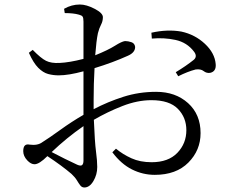

<svg xmlns="http://www.w3.org/2000/svg" viewBox="-20 -791 1040 851"><path d="M350 -79V-232Q275 -180 209 -117Q270 -85 322 -61Q338 -54 344 -59.5Q350 -65 350 -79ZM395 -350V-307Q458 -340 527 -362Q596 -384 672 -384Q758 -384 813.5 -334Q869 -284 869 -201Q869 -125 815 -70.5Q761 -16 666 -16Q613 -16 565 -40Q517 -64 478 -116L494 -132Q524 -107 562.5 -89.5Q601 -72 652 -72Q726 -72 766 -113.5Q806 -155 806 -214Q806 -270 768.5 -308.5Q731 -347 651 -347Q589 -347 522.5 -321Q456 -295 396 -260Q400 -161 405.5 -119.5Q411 -78 411 -51Q411 -17 394 11.5Q377 40 354 40Q343 40 336 31Q329 22 321 8.5Q313 -5 297 -20Q255 -56 190 -99Q154 -63 133 -63Q117 -63 101 -80Q83 -99 83 -121Q83 -156 111 -150Q147 -145 168 -161Q197 -179 247.5 -215.5Q298 -252 350 -282V-340V-475Q284 -457 240 -457Q216 -457 193.5 -463Q171 -469 149.5 -490.5Q128 -512 108 -557L125 -570Q161 -533 184 -521.5Q207 -510 244 -512Q288 -514 350 -530Q350 -641 350 -695Q350 -712 346 -717.5Q342 -723 330 -726Q306 -733 267 -733L264 -752Q297 -771 334 -771Q363 -771 399.5 -752Q436 -733 436 -715Q436 -697 428 -682Q420 -667 414 -644Q407 -611 402 -546Q459 -569 489 -588Q519 -607 534 -609Q548 -609 562.5 -604Q577 -599 579 -583Q579 -558 547 -544Q481 -514 399 -489Q395 -419 395 -350ZM653 -620 651 -646Q722 -662 784 -651Q844 -638 888 -597Q932 -556 936 -507Q939 -474 911 -468Q895 -466 882.5 -476Q870 -486 847 -483Q812 -474 770 -453L759 -471Q804 -498 839 -526Q856 -541 840 -562Q809 -603 758 -614Q707 -625 653 -620Z"/></svg>

Font: Han-Nom Khai
Style: Regular
Weight: 400
Version: Version 1.200;June 22, 2023;FontCreator 14.0.0.2814 64-bit